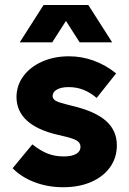

<svg xmlns="http://www.w3.org/2000/svg" viewBox="-20 -746 525 779"><path d="M31.2 -63.5 111.3 -160.2Q144 -134.3 173.6 -122.8Q203.1 -111.3 238.3 -111.3Q271.5 -111.3 289.1 -121.6Q306.6 -131.8 306.6 -150.4Q306.6 -166 292 -175.3Q277.3 -184.6 238.3 -193.4L213.9 -199.2Q131.3 -218.3 89.4 -256.6Q47.4 -294.9 46.9 -351.6Q46.9 -398.9 74.7 -436.8Q102.5 -474.6 151.1 -496.1Q199.7 -517.6 259.8 -517.6Q311.5 -517.6 360.1 -500Q408.7 -482.4 451.2 -448.2L372.1 -348.6Q345.7 -371.1 318.1 -381.8Q290.5 -392.6 258.8 -392.6Q228.5 -392.6 211.2 -382.8Q193.8 -373 193.4 -356.4Q193.8 -344.7 205.3 -337.6Q216.8 -330.6 247.1 -323.2L273.4 -316.4Q366.2 -294.4 410.2 -255.4Q454.1 -216.3 454.1 -156.2Q454.1 -106.4 426.8 -67.9Q399.4 -29.3 350.1 -7.8Q300.8 13.7 236.3 13.7Q174.8 13.7 120.8 -6.6Q66.9 -26.9 31.2 -63.5ZM156.7 -725.6H338.4L435.1 -574.2H303.2L247.6 -661.1L191.9 -574.2H60.1Z"/></svg>

Font: Wanted Sans ExtraBold
Style: Regular
Weight: 800
Designer: Original Design by Kil Hyung-jin and Kang Hanbin, Wanted Lab, Inc; Hangeul from Source Han Sans by Jang Soo-young and Ka
Foundry: Wanted Lab, Inc.
Version: Version 1.003